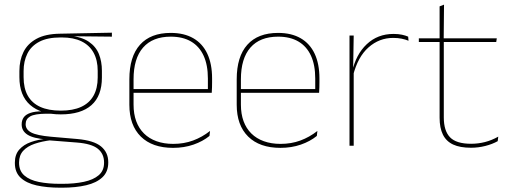

<svg xmlns="http://www.w3.org/2000/svg" viewBox="-20 -642 2250 846"><path d="M248 -138Q160 -138 112.8 -179.5Q65.5 -221 65.5 -302V-329Q65.5 -376.5 83.5 -413Q101.5 -449.5 140.8 -471Q180 -492.5 243.5 -493.5L473 -498V-480.5L286 -482.5L285.5 -485Q340 -479.5 371.2 -458.2Q402.5 -437 415.8 -404Q429 -371 429 -330V-300.5Q429 -219.5 383 -178.8Q337 -138 248 -138ZM245.5 168H254Q308 168 349.5 159.2Q391 150.5 414.8 130.2Q438.5 110 438.5 75.5V73.5Q438.5 35.5 410.8 13.2Q383 -9 318 -14L190.5 -24L207 -24.5Q165 -19.5 132.8 -8.5Q100.5 2.5 82.2 22.5Q64 42.5 64 74V75.5Q64 111 87.2 131.2Q110.5 151.5 151.5 159.8Q192.5 168 245.5 168ZM245.5 185Q186.5 185 141.5 175Q96.5 165 71 141.2Q45.5 117.5 45.5 76.5V74.5Q45.5 39 65 17Q84.5 -5 116.5 -16.2Q148.5 -27.5 186 -30.5L185 -27.5Q127 -32 101.2 -48.5Q75.5 -65 75.5 -93.5V-94Q75.5 -112 84.5 -124.8Q93.5 -137.5 113.8 -144.5Q134 -151.5 166.5 -151.5V-158L222 -141H183.5Q132.5 -140.5 112.8 -129Q93 -117.5 93 -95V-94.5Q93 -71 118 -58Q143 -45 205 -39.5L320.5 -29.5Q393.5 -23 425.2 3.2Q457 29.5 457 72.5V74.5Q457 115 431.2 139.2Q405.5 163.5 359.8 174.2Q314 185 254 185ZM248 -154.5Q301.5 -154.5 337.5 -171Q373.5 -187.5 392 -220.2Q410.5 -253 410.5 -300.5V-330Q410.5 -376.5 392.5 -409.5Q374.5 -442.5 339.2 -459.8Q304 -477 252 -477H247Q189 -477 153 -458Q117 -439 100.5 -405.5Q84 -372 84 -329V-302Q84 -253.5 102.2 -220.8Q120.5 -188 157 -171.2Q193.5 -154.5 248 -154.5Z M742.5 9.5Q651 9.5 600.5 -40.2Q550 -90 550 -180.5V-292.5Q550 -392.5 596.8 -444.8Q643.5 -497 732.5 -497Q791 -497 831.8 -473.5Q872.5 -450 893.5 -405.2Q914.5 -360.5 914.5 -296.5V-279.5Q914.5 -268.5 914.2 -257.5Q914 -246.5 913 -233H896Q896 -250.5 896 -266.5Q896 -282.5 896 -296Q896 -355.5 877.2 -396.5Q858.5 -437.5 822 -459Q785.5 -480.5 732.5 -480.5Q652.5 -480.5 610.5 -432.5Q568.5 -384.5 568.5 -292.5V-243.5V-239.5V-181Q568.5 -140 580.2 -108Q592 -76 614.5 -53.8Q637 -31.5 669.5 -19.8Q702 -8 743 -8Q790.5 -8 830.5 -22.8Q870.5 -37.5 905.5 -65L903 -43Q873.5 -19 832.5 -4.8Q791.5 9.5 742.5 9.5ZM558.5 -233V-249.5H906.5V-233Z M1215.5 9.5Q1124 9.5 1073.5 -40.2Q1023 -90 1023 -180.5V-292.5Q1023 -392.5 1069.8 -444.8Q1116.5 -497 1205.5 -497Q1264 -497 1304.8 -473.5Q1345.5 -450 1366.5 -405.2Q1387.5 -360.5 1387.5 -296.5V-279.5Q1387.5 -268.5 1387.2 -257.5Q1387 -246.5 1386 -233H1369Q1369 -250.5 1369 -266.5Q1369 -282.5 1369 -296Q1369 -355.5 1350.2 -396.5Q1331.5 -437.5 1295 -459Q1258.5 -480.5 1205.5 -480.5Q1125.5 -480.5 1083.5 -432.5Q1041.5 -384.5 1041.5 -292.5V-243.5V-239.5V-181Q1041.5 -140 1053.2 -108Q1065 -76 1087.5 -53.8Q1110 -31.5 1142.5 -19.8Q1175 -8 1216 -8Q1263.5 -8 1303.5 -22.8Q1343.5 -37.5 1378.5 -65L1376 -43Q1346.5 -19 1305.5 -4.8Q1264.5 9.5 1215.5 9.5ZM1031.5 -233V-249.5H1379.5V-233Z M1535.5 -308.5 1526 -320.5 1531.5 -325Q1548 -402 1596 -447.2Q1644 -492.5 1714 -492.5Q1735 -492.5 1751.2 -489Q1767.5 -485.5 1778.5 -480.5L1780 -462.5Q1767 -468 1750 -471.5Q1733 -475 1712.5 -475Q1651 -475 1603.8 -433.2Q1556.5 -391.5 1535.5 -308.5ZM1520 0V-485.5H1538.5L1536 -335L1538.5 -332.5V0Z M2055.5 9Q2007 9 1976.5 -5.2Q1946 -19.5 1931.5 -49Q1917 -78.5 1917 -123V-462.5H1935.5V-124.5Q1935.5 -65.5 1963 -37Q1990.5 -8.5 2056 -8.5Q2087 -8.5 2117.2 -16.2Q2147.5 -24 2175.5 -40L2173 -20Q2150 -7 2118.8 1Q2087.5 9 2055.5 9ZM1825.5 -457V-473H2169L2166.5 -457ZM1917 -468V-614L1936.5 -621.5L1935 -468Z"/></svg>

Font: Anek Gurmukhi Medium Thin
Style: Regular
Weight: 250
Version: Version 1.003